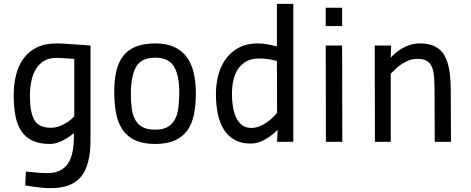

<svg xmlns="http://www.w3.org/2000/svg" viewBox="-20 -735 2439 995"><path d="M274 -435Q234 -435 207.5 -419Q181 -403 165 -375.5Q149 -348 142 -312Q135 -276 135 -236Q135 -155 157.5 -114Q180 -73 244 -73Q266 -73 285.5 -80Q305 -87 321 -96.5Q337 -106 348 -116Q359 -126 365 -132V-430Q348 -431 331 -432Q317 -433 301 -434Q285 -435 274 -435ZM244 240Q222 240 199 238Q176 236 156 233Q133 230 111 226L114 154Q135 156 155 158Q172 160 191 161Q210 162 224 162Q263 162 290 149Q317 136 333 111.5Q349 87 356 51.5Q363 16 363 -29V-45Q361 -43 349 -34Q337 -25 320 -15Q303 -5 281.5 3Q260 11 239 11Q185 11 148.5 -6Q112 -23 90.5 -55.5Q69 -88 60 -135Q51 -182 51 -242Q51 -297 63 -345.5Q75 -394 101 -430.5Q127 -467 169.5 -488.5Q212 -510 273 -510Q293 -510 323 -508Q353 -506 381 -504Q414 -501 449 -499V-8Q449 120 400.5 180Q352 240 244 240Z M785 -510Q843 -510 883 -491.5Q923 -473 948 -439Q973 -405 984 -357Q995 -309 995 -250Q995 -190 985 -141.5Q975 -93 951 -59.5Q927 -26 886.5 -7.5Q846 11 785 11Q723 11 682 -7.5Q641 -26 616.5 -61Q592 -96 582 -146Q572 -196 572 -259Q572 -319 582.5 -365.5Q593 -412 618 -444.5Q643 -477 684 -493.5Q725 -510 785 -510ZM785 -63Q824 -63 848.5 -77Q873 -91 886.5 -116.5Q900 -142 904.5 -178Q909 -214 909 -257Q909 -345 881.5 -390.5Q854 -436 785 -436Q712 -436 685.5 -389Q659 -342 658 -252Q658 -206 663 -171Q668 -136 682 -112Q696 -88 720.5 -75.5Q745 -63 785 -63Z M1500 0H1416L1419 -62Q1389 -32 1352.5 -11.5Q1316 9 1281 9Q1230 9 1195.5 -10.5Q1161 -30 1139.5 -64.5Q1118 -99 1108.5 -146Q1099 -193 1099 -247Q1099 -300 1112 -348Q1125 -396 1152 -432Q1179 -468 1219.5 -489Q1260 -510 1314 -510Q1343 -510 1368.5 -505Q1394 -500 1415 -495V-715H1500ZM1282 -72Q1304 -72 1324 -80Q1344 -88 1361.5 -100Q1379 -112 1393 -125.5Q1407 -139 1416 -150L1415 -419Q1398 -424 1374 -428Q1350 -432 1322 -432Q1284 -432 1257.5 -417.5Q1231 -403 1214 -378Q1197 -353 1189.5 -319Q1182 -285 1182 -247Q1182 -217 1186.5 -186Q1191 -155 1202 -129.5Q1213 -104 1232.5 -88Q1252 -72 1282 -72Z M1668 -499H1753L1754 0H1669ZM1668 -695H1753V-600H1668Z M1923 0 1922 -499H2007L2005 -436Q2015 -448 2030.5 -461Q2046 -474 2065 -485Q2084 -496 2107 -503Q2130 -510 2155 -510Q2203 -510 2234 -494.5Q2265 -479 2283 -448Q2301 -417 2308.5 -370Q2316 -323 2316 -260L2317 0H2233L2232 -256Q2232 -298 2230 -330.5Q2228 -363 2219.5 -385Q2211 -407 2193.5 -418.5Q2176 -430 2145 -430Q2120 -430 2100 -422.5Q2080 -415 2063 -404Q2046 -393 2032 -379.5Q2018 -366 2005 -353V0Z"/></svg>

Font: Panefresco 500wt
Style: Regular
Weight: 700
Foundry: Campivisivi & Chank Co
Version: Version 1.001